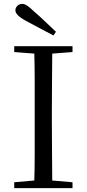

<svg xmlns="http://www.w3.org/2000/svg" viewBox="-20 -965 445 985"><path d="M53 0V-30L156 -39Q158 -103 158 -168Q158 -252 158 -337V-391Q158 -476 158 -560Q158 -625 156 -690L53 -698V-728H352V-698L248 -690Q247 -626 247 -561Q246 -476 246 -391V-337Q246 -252 247 -168Q247 -104 248 -39L352 -30V0ZM267 -802 254 -783Q219 -802 184.5 -820Q150 -838 115 -857Q84 -874 71.5 -887Q59 -900 59 -912Q59 -925 69 -935Q79 -945 94 -945Q106 -945 119.5 -936Q133 -927 156 -905Q183 -882 210.5 -855.5Q238 -829 267 -802Z"/></svg>

Font: Early Summer Mincho
Style: Regular
Weight: 400
Designer: GuiWonder
Version: Version 1.002